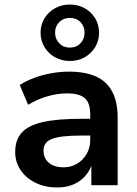

<svg xmlns="http://www.w3.org/2000/svg" viewBox="-20 -817 605 847"><path d="M232 10Q179 10 137 -10.5Q95 -31 71 -66.5Q47 -102 47 -146Q47 -200 76 -232Q105 -264 169 -278.5Q233 -293 339 -293H393V-219H341Q294 -219 262 -215.5Q230 -212 210 -204.5Q190 -197 181 -184Q172 -171 172 -152Q172 -119 195.5 -99Q219 -79 260 -79Q293 -79 319.5 -94.5Q346 -110 362 -137.5Q378 -165 378 -199V-313Q378 -363 354 -384Q330 -405 276 -405Q235 -405 192 -393Q149 -381 104 -355L67 -442Q95 -460 131 -473.5Q167 -487 207 -494Q247 -501 284 -501Q356 -501 403.5 -479.5Q451 -458 475 -413Q499 -368 499 -297V0H383V-104H389Q380 -69 358.5 -43.5Q337 -18 305.5 -4Q274 10 232 10ZM288 -548Q252 -548 222.5 -564.5Q193 -581 176 -609.5Q159 -638 159 -673Q159 -708 176 -736Q193 -764 222.5 -780.5Q252 -797 288 -797Q325 -797 354 -780.5Q383 -764 400 -736Q417 -708 417 -672Q417 -638 400 -609.5Q383 -581 354 -564.5Q325 -548 288 -548ZM288 -607Q317 -607 335 -626Q353 -645 353 -673Q353 -701 335 -719.5Q317 -738 288 -738Q260 -738 241.5 -719.5Q223 -701 223 -673Q223 -645 241.5 -626Q260 -607 288 -607Z"/></svg>

Font: Nunito Sans 11pt
Style: Bold
Weight: 700
Version: Version 3.101;gftools[0.9.27]